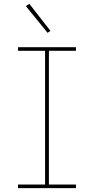

<svg xmlns="http://www.w3.org/2000/svg" viewBox="-20 -981 490 1001"><path d="M74 0V-19H215V-716H74V-735H376V-716H235V-19H376V0ZM228 -810 115 -949 133 -961 243 -820Z"/></svg>

Font: Iosevka Etoile Thin
Style: Regular
Weight: 100
Designer: Belleve Invis
Foundry: Belleve Invis
Version: Version 22.1.2; ttfautohint (v1.8.4)